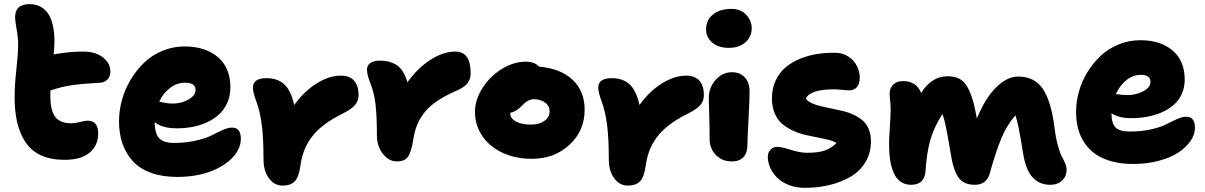

<svg xmlns="http://www.w3.org/2000/svg" viewBox="-20 -818 5843 931"><path d="M293 -43Q227.1 -43 179.7 -64.5Q132.3 -85.9 104.5 -127.2Q76.7 -168.5 63.7 -222.9Q50.8 -277.3 50.8 -348.1Q50.8 -401.4 59.3 -480Q67.9 -558.6 67.9 -601.1Q67.9 -635.3 60.5 -676.8Q53.2 -718.3 53.2 -733.9Q53.2 -797.9 123 -797.9Q180.7 -797.9 212.4 -753.2Q244.1 -708.5 244.1 -613.8Q244.1 -596.2 240.2 -554.2Q314.5 -567.9 383.8 -567.9Q443.4 -567.9 479.2 -539.8Q515.1 -511.7 515.1 -470.2Q515.1 -448.2 501.7 -433.3Q488.3 -418.5 466.8 -417Q378.9 -412.1 327.9 -404.8Q276.9 -397.5 224.1 -378.9V-354Q224.1 -281.2 248.3 -250.7Q272.5 -220.2 324.2 -220.2Q344.2 -220.2 368.4 -226.6Q392.6 -232.9 404.8 -232.9Q456.1 -232.9 456.1 -170.9Q456.1 -112.3 414.6 -77.6Q373 -43 293 -43Z M839.8 40Q767.6 40 712.9 20.3Q658.2 0.5 624.5 -36.1Q590.8 -72.8 574 -121.3Q557.1 -169.9 557.1 -230Q557.1 -281.2 571.3 -333Q585.4 -384.8 613.3 -431.2Q641.1 -477.5 678.7 -513.9Q716.3 -550.3 767.3 -571.5Q818.4 -592.8 875 -592.8Q975.6 -592.8 1036.4 -541Q1097.2 -489.3 1097.2 -395Q1097.2 -354.5 1082.5 -320.8Q1067.9 -287.1 1043.2 -264.2Q1018.6 -241.2 985.1 -225.6Q951.7 -210 914.3 -202.9Q877 -195.8 836.9 -195.8Q765.1 -195.8 730 -226.1Q730 -172.4 751 -148.7Q772 -125 822.8 -125Q882.3 -125 931.9 -136.7Q981.4 -148.4 1007.3 -162.1Q1033.2 -175.8 1059.6 -187.5Q1085.9 -199.2 1105 -199.2Q1147.9 -199.2 1147.9 -145Q1147.9 -117.7 1134.3 -90.8Q1120.6 -64 1093.8 -40.5Q1066.9 -17.1 1030.3 1Q993.7 19 944.3 29.5Q895 40 839.8 40ZM877.9 -417Q837.9 -417 804.7 -391.8Q771.5 -366.7 752 -325.2Q753.4 -324.7 767.6 -321.8Q781.7 -318.8 793.2 -317.4Q804.7 -315.9 817.9 -315.9Q860.8 -315.9 894.5 -335.7Q928.2 -355.5 928.2 -381.8Q928.2 -417 877.9 -417Z M1350.6 82Q1310.1 82 1283.9 46.4Q1257.8 10.7 1257.8 -44.9Q1257.8 -146.5 1249.5 -211.9Q1241.2 -277.3 1222.7 -327.1Q1206.5 -370.1 1206.5 -393.1Q1206.5 -439 1272 -439Q1325.2 -439 1357.7 -409.9Q1390.1 -380.9 1406.7 -309.1Q1453.6 -374.5 1514.4 -412.8Q1575.2 -451.2 1632.8 -451.2Q1676.3 -451.2 1697.5 -426.3Q1718.8 -401.4 1718.8 -356.9Q1718.8 -328.6 1701.2 -308.3Q1683.6 -288.1 1641.6 -267.1Q1587.9 -240.7 1549.8 -211.4Q1511.7 -182.1 1488.8 -149.9Q1465.8 -117.7 1453.9 -85.2Q1441.9 -52.7 1436.5 -13.2Q1428.7 42 1408.4 62Q1388.2 82 1350.6 82Z M1906.2 -35.2Q1865.7 -35.2 1836.7 -72Q1807.6 -108.9 1807.6 -162.1Q1807.6 -255.9 1800.8 -312.5Q1793.9 -369.1 1776.4 -413.1Q1759.3 -456.5 1759.3 -480Q1759.3 -500 1775.4 -512Q1791.5 -523.9 1819.3 -523.9Q1874 -523.9 1906.5 -500.2Q1939 -476.6 1955.6 -418.9Q2004.4 -487.8 2066.9 -527.8Q2129.4 -567.9 2188.5 -567.9Q2262.2 -567.9 2262.2 -462.9Q2262.2 -436 2248.3 -416.3Q2234.4 -396.5 2199.2 -380.9Q2140.6 -355.5 2101.1 -329.1Q2061.5 -302.7 2037.8 -272.2Q2014.2 -241.7 2002 -210.7Q1989.7 -179.7 1983.4 -138.2Q1973.6 -78.1 1957.3 -56.6Q1940.9 -35.2 1906.2 -35.2Z M2559.1 -47.9Q2480 -47.9 2417 -77.1Q2354 -106.4 2318.6 -158.7Q2283.2 -210.9 2283.2 -275.9Q2283.2 -334 2319.3 -390.9Q2355.5 -447.8 2413.1 -483.4Q2470.7 -519 2529.3 -519Q2572.3 -519 2593.3 -495.1Q2698.7 -485.8 2756.8 -430.9Q2814.9 -376 2814.9 -286.1Q2814.9 -184.1 2741.5 -116Q2668 -47.9 2559.1 -47.9ZM2454.1 -269Q2454.1 -244.1 2481.4 -229Q2508.8 -213.9 2554.2 -213.9Q2594.2 -213.9 2619.6 -231.7Q2645 -249.5 2645 -277.8Q2645 -304.7 2623.3 -320.8Q2601.6 -336.9 2566.9 -336.9Q2554.7 -336.9 2543.2 -331.1Q2531.7 -325.2 2524.9 -319.1Q2518.1 -313 2502 -296.9Q2479 -275.4 2454.1 -271Z M3024.9 82Q2984.4 82 2958.3 46.4Q2932.1 10.7 2932.1 -44.9Q2932.1 -146.5 2923.8 -211.9Q2915.5 -277.3 2897 -327.1Q2880.9 -370.1 2880.9 -393.1Q2880.9 -439 2946.3 -439Q2999.5 -439 3032 -409.9Q3064.5 -380.9 3081.1 -309.1Q3127.9 -374.5 3188.7 -412.8Q3249.5 -451.2 3307.1 -451.2Q3350.6 -451.2 3371.8 -426.3Q3393.1 -401.4 3393.1 -356.9Q3393.1 -328.6 3375.5 -308.3Q3357.9 -288.1 3315.9 -267.1Q3262.2 -240.7 3224.1 -211.4Q3186 -182.1 3163.1 -149.9Q3140.1 -117.7 3128.2 -85.2Q3116.2 -52.7 3110.8 -13.2Q3103 42 3082.8 62Q3062.5 82 3024.9 82Z M3514.2 -585.9Q3463.9 -585.9 3433.8 -611.3Q3403.8 -636.7 3403.8 -675.8Q3403.8 -721.2 3437.5 -748Q3471.2 -774.9 3525.9 -774.9Q3571.8 -774.9 3598.4 -746.3Q3625 -717.8 3625 -681.2Q3625 -640.6 3595 -613.3Q3564.9 -585.9 3514.2 -585.9ZM3528.8 -35.2Q3481.4 -35.2 3451.2 -66.7Q3420.9 -98.1 3420.9 -143.1Q3420.9 -205.1 3418.9 -263.2Q3417 -321.3 3417 -342.8Q3417 -393.6 3450 -430.7Q3482.9 -467.8 3529.8 -467.8Q3567.4 -467.8 3590.8 -443.6Q3614.3 -419.4 3614.7 -374Q3615.2 -348.1 3609.6 -242.4Q3604 -136.7 3604 -112.8Q3604 -76.7 3584.7 -55.9Q3565.4 -35.2 3528.8 -35.2Z M3881.8 92.8Q3840.3 92.8 3805.7 79.3Q3771 65.9 3749 44.2Q3727.1 22.5 3715.1 -3.9Q3703.1 -30.3 3703.1 -57.1Q3703.1 -77.6 3715.6 -91.8Q3728 -106 3750 -106Q3768.6 -106 3814.2 -91.6Q3859.9 -77.1 3894 -77.1Q3945.8 -77.1 3977.1 -87.4Q4008.3 -97.7 4036.1 -124Q4024.9 -132.8 4000.5 -139.2Q3976.1 -145.5 3948.2 -150.6Q3920.4 -155.8 3888.4 -163.1Q3856.4 -170.4 3827.6 -183.3Q3798.8 -196.3 3775.1 -215.3Q3751.5 -234.4 3737.3 -266.6Q3723.1 -298.8 3723.1 -340.8Q3723.1 -389.2 3741.2 -427.7Q3759.3 -466.3 3789.3 -491.5Q3819.3 -516.6 3859.9 -533.2Q3900.4 -549.8 3943.6 -556.4Q3986.8 -563 4033.7 -562Q4067.4 -561.5 4094.5 -543.2Q4121.6 -524.9 4135.3 -497.8Q4148.9 -470.7 4148.9 -440.9Q4148.9 -411.1 4135 -395.5Q4121.1 -379.9 4096.7 -379.9Q4086.4 -379.9 4063.5 -382.3Q4040.5 -384.8 4024.9 -384.8Q3907.2 -384.8 3887.7 -339.8Q3897.5 -326.7 3917 -317.4Q3936.5 -308.1 3960.2 -303Q3983.9 -297.9 4011.7 -291.7Q4039.6 -285.6 4066.2 -279.8Q4092.8 -273.9 4117.9 -262.2Q4143.1 -250.5 4161.9 -234.9Q4180.7 -219.2 4191.9 -193.1Q4203.1 -167 4203.1 -132.8Q4203.1 -76.2 4176.3 -31.7Q4149.4 12.7 4103.8 39.3Q4058.1 65.9 4001.7 79.3Q3945.3 92.8 3881.8 92.8Z M4397.9 78.1Q4367.2 78.1 4345.5 62Q4323.7 45.9 4312.3 17.3Q4300.8 -11.2 4295.9 -43.9Q4291 -76.7 4291 -116.2Q4291 -145 4294.9 -202.6Q4298.8 -260.3 4298.8 -288.1Q4298.8 -302.7 4296.4 -328.1Q4293.9 -353.5 4293.9 -365.2Q4293.9 -390.6 4311 -407.7Q4328.1 -424.8 4358.9 -424.8Q4423.3 -424.8 4446.8 -367.2Q4468.8 -404.3 4501.5 -426.3Q4534.2 -448.2 4574.7 -448.2Q4629.4 -448.2 4656.5 -416.5Q4683.6 -384.8 4701.7 -315.9Q4711.9 -270.5 4716.8 -243.2Q4756.8 -341.3 4809.8 -394Q4862.8 -446.8 4917 -446.8Q4996.1 -446.8 5036.4 -387.5Q5076.7 -328.1 5092.8 -202.1Q5099.1 -150.9 5109.6 -112.8Q5120.1 -74.7 5129.2 -58.3Q5138.2 -42 5145 -25.6Q5151.9 -9.3 5151.9 5.9Q5151.9 36.6 5130.1 57.4Q5108.4 78.1 5071.8 78.1Q5020 78.1 4986.3 41.3Q4952.6 4.4 4939.9 -81.1Q4918 -220.2 4903.8 -258.8Q4863.8 -213.4 4837.4 -151.9Q4811 -90.3 4781.7 14.2Q4767.6 78.1 4707 78.1Q4652.3 78.1 4627 41.7Q4601.6 5.4 4588.9 -79.1Q4578.6 -139.6 4574.2 -164.6Q4569.8 -189.5 4563.5 -217.5Q4557.1 -245.6 4549.8 -265.1Q4509.3 -202.1 4491.5 -140.6Q4473.6 -79.1 4467.8 11.2Q4462.9 78.1 4397.9 78.1Z M5474.6 -22.9Q5418 -22.9 5371.8 -35.2Q5325.7 -47.4 5293.7 -69.6Q5261.7 -91.8 5240 -123.3Q5218.3 -154.8 5208 -192.9Q5197.8 -231 5197.8 -275.9Q5197.8 -324.7 5211.7 -374.3Q5225.6 -423.8 5252.9 -468.3Q5280.3 -512.7 5317.1 -547.4Q5354 -582 5404.1 -602.5Q5454.1 -623 5509.8 -623Q5607.4 -623 5666 -573Q5724.6 -522.9 5724.6 -432.1Q5724.6 -394 5710.4 -362.5Q5696.3 -331.1 5671.6 -309.6Q5647 -288.1 5613.8 -273.4Q5580.6 -258.8 5543 -252Q5505.4 -245.1 5464.4 -245.1Q5402.8 -245.1 5369.6 -269V-266.1Q5369.6 -219.7 5389.4 -200Q5409.2 -180.2 5458.5 -180.2Q5516.1 -180.2 5564 -191.4Q5611.8 -202.6 5637 -216.1Q5662.1 -229.5 5687.7 -240.7Q5713.4 -252 5731.4 -252Q5774.4 -252 5774.4 -198.2Q5774.4 -166 5753.2 -134.8Q5731.9 -103.5 5694.1 -78.6Q5656.2 -53.7 5598.9 -38.3Q5541.5 -22.9 5474.6 -22.9ZM5512.7 -455.1Q5474.1 -455.1 5442.1 -429.7Q5410.2 -404.3 5390.6 -361.8Q5425.8 -356.9 5445.8 -356.9Q5489.3 -356.9 5523.9 -375.7Q5558.6 -394.5 5558.6 -419.9Q5558.6 -455.1 5512.7 -455.1Z"/></svg>

Font: Shantell Sans Irregular Bouncy
Style: Regular
Weight: 800
Designer: Stephen Nixon, Anya Danilova, Shantell Martin
Foundry: Arrow Type
Version: Version 1.006;[9816181b4]